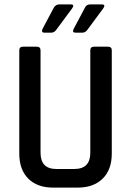

<svg xmlns="http://www.w3.org/2000/svg" viewBox="-20 -856 597 876"><path d="M251 -836H303Q321 -836 310 -819L236 -719Q227 -707 214 -707H182Q167 -707 174 -724L225 -820Q234 -836 251 -836ZM392 -836H444Q463 -836 452 -819L378 -719Q369 -707 356 -707H324Q308 -707 316 -724L367 -820Q374 -836 392 -836ZM409 -643H472Q490 -643 490 -627V-155Q490 -82 448.5 -41Q407 0 334 0H223Q150 0 109 -41Q68 -82 68 -155V-626Q68 -643 85 -643H148Q165 -643 165 -626V-159Q165 -85 237 -85H319Q392 -85 392 -159V-626Q392 -643 409 -643Z"/></svg>

Font: Rajdhani SemiBold
Style: Regular
Weight: 600
Designer: Satya Rajpurohit, Jyotish Sonowal
Foundry: Indian Type Foundry
Version: Version 1.201 February 1, 2022